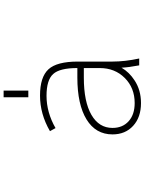

<svg xmlns="http://www.w3.org/2000/svg" viewBox="108 -880 784 1040"><g transform="rotate(-90 500.0 -360.0)"><path d="M327.1 -142.6Q327.1 -87.9 363.3 -55.2Q399.4 -22.5 461.9 -22.5Q543.9 -22.5 597.7 -76.2Q651.4 -129.9 651.4 -211.9V-297.9H599.6Q468.8 -297.9 397.9 -256.8Q327.1 -215.8 327.1 -142.6ZM493.2 -598.6V-732.4H529.3V-598.6ZM653.3 -93.8Q628.9 -51.8 585 -23.4Q532.2 11.7 461.9 11.7Q384.8 11.7 338.4 -30.8Q292 -73.2 292 -142.6Q292 -233.4 373 -283.2Q454.1 -333 599.6 -333H651.4Q651.4 -428.7 619.1 -463.9Q586.9 -500 501 -500Q411.1 -500 326.2 -451.2L309.6 -481.4Q402.3 -535.2 502.4 -535.2Q602.5 -535.2 644.5 -489.7Q686.5 -444.3 686.5 -330.1V-142.6Q686.5 -75.2 703.1 2H666Q655.3 -53.7 653.3 -93.8Z"/></g></svg>

Font: GenEi Gothic M ExtraLight
Style: Regular
Weight: 200
Designer: o_tamon (Modified); [Source Han Sans]
Ryoko NISHIZUKA  (kana & ideographs); Paul D. Hunt (Latin, Greek & Cyrillic); Wenl
Version: Version 1.1a;Original Version 1.004